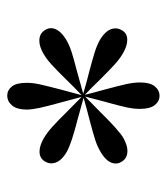

<svg xmlns="http://www.w3.org/2000/svg" viewBox="15 -784 462 532"><g transform="rotate(90 246.0 -518.0)"><path d="M432.6 -429.2Q432.6 -420.4 427.7 -412.1Q418.9 -396.5 399.9 -396.5Q383.8 -396.5 363.3 -408.2Q348.1 -417 332.3 -431.2Q316.4 -445.3 290 -472.2L248.5 -513.2L264.6 -453.1Q274.9 -415.5 279.1 -396.2Q283.2 -377 283.7 -360.8Q283.2 -333 272 -320.1Q260.7 -307.1 244.6 -307.1Q230 -307.1 219.7 -319.8Q209.5 -332.5 209.5 -360.8Q209.5 -377.9 213.6 -396.7Q217.8 -415.5 227.5 -453.1L243.7 -513.2Q221.2 -492.2 199.7 -469.7Q174.3 -443.8 158.7 -429.7Q143.1 -415.5 128.4 -407.2Q108.9 -396 92.8 -396Q71.8 -396 62.5 -413.1Q58.1 -420.9 58.1 -428.2Q58.1 -451.2 91.3 -471.2Q106 -479.5 124 -485.4Q142.1 -491.2 178.2 -500.5Q223.1 -512.7 239.7 -517.6Q210.4 -526.4 180.7 -533.7Q143.6 -543.5 124.3 -549.6Q105 -555.7 90.3 -564Q58.6 -583 58.6 -606.9Q58.6 -615.7 63.5 -624Q71.3 -639.6 90.8 -639.6Q106.9 -639.6 127.4 -627.9Q142.6 -619.1 157.7 -605.5Q172.9 -591.8 199.7 -564.9Q225.6 -538.1 242.7 -522Q238.3 -541 227.5 -579.6Q217.8 -615.7 213.1 -636.7Q208.5 -657.7 208.5 -674.8Q208.5 -702.6 219.2 -715.8Q230 -729 245.6 -729Q260.7 -729 271.2 -715.8Q281.7 -702.6 281.7 -674.8Q281.7 -657.7 277.6 -638.2Q273.4 -618.7 263.2 -582Q268.1 -601.6 247.6 -522.9Q264.2 -538.6 292 -566.4Q340.3 -615.7 362.3 -628.9Q382.8 -640.1 397.9 -640.1Q419.4 -640.1 428.7 -623Q433.1 -615.2 433.1 -607.9Q433.1 -584 399.4 -564.9Q384.8 -556.2 366 -550.3Q347.2 -544.4 312.5 -535.2Q280.8 -527.3 251 -518.6Q271 -512.7 311 -502Q376.5 -485.4 400.4 -472.2Q432.6 -453.6 432.6 -429.2Z"/></g></svg>

Font: TypoPRO Playfair Display SC
Style: Regular
Weight: 400
Designer: Claus Eggers Sørensen
Foundry: Claus Eggers Sørensen
Version: Version 1.004;PS 001.004;hotconv 1.0.70;makeotf.lib2.5.58329